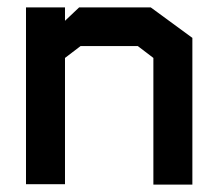

<svg xmlns="http://www.w3.org/2000/svg" viewBox="-20 -497 578 517"><path d="M393 0V-341L351 -373H197L155 -341V-1H50V-477H155V-441L193 -477H386L498 -395V0Z"/></svg>

Font: Turret Road ExtraBold
Style: Regular
Weight: 800
Designer: Noponies
Foundry: Noponies
Version: Version 1.001; ttfautohint (v1.8)